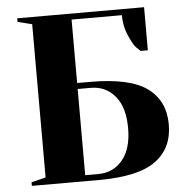

<svg xmlns="http://www.w3.org/2000/svg" viewBox="-51 -750 772 799"><g transform="rotate(-5 335.0 -350.0)"><path d="M275 -410H330Q495 -410 567.5 -357Q640 -304 640 -205Q640 -106 567.5 -53Q495 0 330 0H50V-15L110 -30V-670L50 -685V-700H580V-520H550Q543 -526 532 -537Q521 -548 503 -588Q485 -628 485 -675H275ZM330 -385H275V-25H330Q392 -25 431 -71.5Q470 -118 470 -205Q470 -292 431 -338.5Q392 -385 330 -385Z"/></g></svg>

Font: Yeseva One
Style: Regular
Weight: 400
Designer: Jovanny Lemonad
Foundry: Jovanny Lemonad
Version: Version 2.000